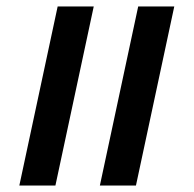

<svg xmlns="http://www.w3.org/2000/svg" viewBox="-20 -576 601 596"><path d="M290 0H402L521 -556H409ZM40 0H152L271 -556H159Z"/></svg>

Font: Noto Serif Tamil Medium
Style: Italic
Weight: 500
Italic angle: -12°
Designer: Indian Type Foundry, Tom Grace, and the Monotype Design Team
Foundry: Monotype Imaging Inc.
Version: Version 2.003